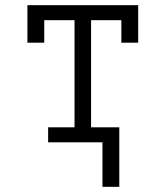

<svg xmlns="http://www.w3.org/2000/svg" viewBox="-20 -550 640 742"><path d="M376 172V0H166V-58H268V-472H151V-385H86V-530H514V-385H449V-472H332V-58H441V172Z"/></svg>

Font: Iosevka Slab Light Extended
Style: Regular
Weight: 300
Width: 7
Monospace: yes
Designer: Belleve Invis
Foundry: Belleve Invis
Version: Version 11.1.0; ttfautohint (v1.8.3)